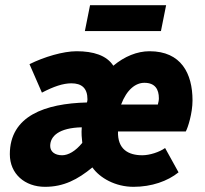

<svg xmlns="http://www.w3.org/2000/svg" viewBox="-20 -710 792 742"><path d="M154 12C226 12 280 -16 337 -63C366 -22 426 12 496 12C566 12 628 -10 670 -44L618 -138C596 -122 558 -110 530 -110C476 -110 434 -133 436 -202H698C706 -216 724 -272 724 -322C724 -426 680 -512 558 -512C510 -512 461 -492 418 -456C392 -496 341 -512 276 -512C224 -512 150 -490 94 -462L142 -352C188 -376 224 -388 256 -388C295 -388 318 -370 318 -326C318 -322 317 -317 316 -314C154 -310 18 -262 18 -114C18 -38 76 12 154 12ZM220 -110C192 -110 174 -124 174 -146C174 -184 208 -216 296 -218C294 -194 296 -176 298 -158C272 -126 244 -110 220 -110ZM448 -306C470 -364 504 -390 538 -390C580 -390 594 -364 594 -330C594 -321 592 -315 590 -306ZM308 -590H602L622 -690H328Z"/></svg>

Font: Source Sans Pro Black
Style: Italic
Weight: 900
Italic angle: -11°
Designer: Paul D. Hunt
Foundry: Adobe Systems Incorporated
Version: Version 3.006;hotconv 1.0.111;makeotfexe 2.5.65597